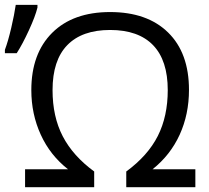

<svg xmlns="http://www.w3.org/2000/svg" viewBox="-34 -775 867 795"><path d="M421.9 -650.9Q305.7 -650.9 244.6 -588.1Q183.6 -525.4 183.6 -401.9Q183.6 -292 225.8 -210.7Q268.1 -129.4 356 -64.9V0H69.8V-74.2H247.6Q173.8 -131.8 134.8 -217.3Q95.7 -302.7 95.7 -401.9Q95.7 -553.2 182.1 -639.2Q268.6 -725.1 421.9 -725.1Q575.7 -725.1 662.1 -640.4Q748.5 -555.7 748.5 -402.8Q748.5 -301.8 710 -217.3Q671.4 -132.8 597.7 -74.2H774.9V0H488.8V-64.9Q578.1 -130.4 619.4 -211.9Q660.6 -293.5 660.6 -401.9Q660.6 -524.9 599.9 -587.9Q539.1 -650.9 421.9 -650.9ZM-13.7 -568.8Q-0.5 -604 12.5 -659.4Q25.4 -714.8 31.2 -754.9H121.1V-743.7Q112.3 -707.5 85.7 -649.7Q59.1 -591.8 35.2 -554.7H-13.7Z"/></svg>

Font: Open Sans ACDW
Style: acdw
Weight: 400
Foundry: Ascender Corporation
Version: Version 1.10